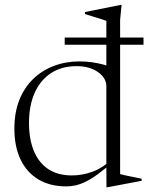

<svg xmlns="http://www.w3.org/2000/svg" viewBox="-20 -755 609 788"><path d="M416.5 -400.5Q416.5 -435 382.2 -459.2Q348 -483.5 294 -483.5Q233 -483.5 189.2 -454.8Q145.5 -426 122.2 -373.8Q99 -321.5 99 -250.5Q99 -184 119 -135.5Q139 -87 178 -61Q217 -35 275.5 -35Q317.5 -35 359.5 -50.2Q401.5 -65.5 444.5 -105L449.5 -96Q411.5 -62 382.8 -41Q354 -20 331 -9Q308 2 289 6Q270 10 252 10Q186 10 138.2 -18.2Q90.5 -46.5 64.8 -99.5Q39 -152.5 39 -227.5Q39 -293 59.2 -344.2Q79.5 -395.5 116 -430.8Q152.5 -466 201.2 -484.5Q250 -503 306.5 -503Q332 -503 357.5 -499.5Q383 -496 407.8 -489Q432.5 -482 454 -470.5L416.5 -459V-669.5Q410.5 -672 395 -676.8Q379.5 -681.5 361.2 -687.2Q343 -693 328.5 -697.5V-705.5L475.5 -735H479L473 -674V-40.5Q477.5 -39 488.8 -36.5Q500 -34 514 -31.2Q528 -28.5 540.8 -25.8Q553.5 -23 561.5 -21.5V-13L421.5 13.5H417L416.5 -66ZM245.5 -571.5V-601H569V-571.5Z"/></svg>

Font: Newsreader 60pt Light
Style: Regular
Weight: 300
Designer: Hugues Gentile
Foundry: Production Type
Version: Version 1.003